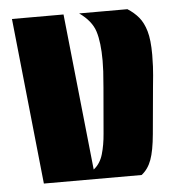

<svg xmlns="http://www.w3.org/2000/svg" viewBox="-45 -596 586 638"><g transform="rotate(-5 248.0 -277.0)"><path d="M402 0H76L18 -554H190L245 -32Q267 -49 276 -79.5Q285 -110 288 -148L301 -300Q304 -334 305 -354Q306 -374 306 -390Q306 -451 294.5 -487.5Q283 -524 242 -553H403Q425 -539 440 -521Q455 -503 463.5 -474Q472 -445 472 -395Q472 -379 471 -356Q470 -333 465 -286L451 -132Q446 -77 435 -47Q424 -17 402 0Z"/></g></svg>

Font: Tac One
Style: Regular
Weight: 400
Designer: Oluseyi Olusanya, David Udoh, Eyiyemi Adegbite, Mirko Velimirović
Version: Version 1.003; ttfautohint (v1.8.4.7-5d5b)